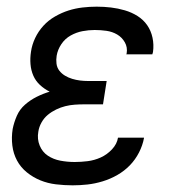

<svg xmlns="http://www.w3.org/2000/svg" viewBox="-20 -548 540 576"><path d="M198 8Q173 8 148 5Q123 2 101 -7Q79 -16 60.5 -31Q42 -46 31 -66.5Q20 -87 17 -111.5Q14 -136 18 -161Q22 -181 30.5 -200.5Q39 -220 55 -234Q71 -248 90 -257.5Q109 -267 129 -273Q113 -281 100 -293Q87 -305 80 -321Q73 -337 71.5 -355.5Q70 -374 73 -393Q76 -414 85.5 -434Q95 -454 110 -470.5Q125 -487 145 -498.5Q165 -510 185.5 -516.5Q206 -523 227.5 -525.5Q249 -528 270 -528Q292 -528 313 -525.5Q334 -523 354.5 -517Q375 -511 392.5 -500Q410 -489 421.5 -472.5Q433 -456 437.5 -435Q442 -414 439 -392L437 -385H359L360 -388Q363 -406 354.5 -421Q346 -436 331.5 -444.5Q317 -453 299.5 -455.5Q282 -458 264 -458Q246 -458 227.5 -454.5Q209 -451 192 -441.5Q175 -432 164 -415.5Q153 -399 150 -381Q148 -369 149.5 -357Q151 -345 158 -336Q165 -327 175 -321Q185 -315 196.5 -311.5Q208 -308 220 -306.5Q232 -305 244 -305H300L289 -235H233Q219 -235 204.5 -234Q190 -233 176 -229.5Q162 -226 148.5 -219.5Q135 -213 123.5 -203.5Q112 -194 104.5 -180.5Q97 -167 95 -153Q91 -131 99 -111.5Q107 -92 123.5 -81Q140 -70 161 -66Q182 -62 204 -62Q223 -62 243 -64.5Q263 -67 282 -75.5Q301 -84 316 -100Q331 -116 334 -135H412V-134Q408 -112 397 -90.5Q386 -69 369.5 -52Q353 -35 332 -23Q311 -11 288 -4Q265 3 242.5 5.5Q220 8 198 8Z"/></svg>

Font: Iosevka Oblique
Style: Regular
Weight: 400
Italic angle: -9°
Monospace: yes
Designer: Belleve Invis
Foundry: Belleve Invis
Version: Version 32.5.0; ttfautohint (v1.8.4)